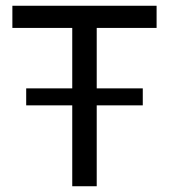

<svg xmlns="http://www.w3.org/2000/svg" viewBox="-20 -647 587 667"><path d="M476 -340V-281H316V0H231V-281H71V-340H231V-550H23V-627H524V-550H316V-340Z"/></svg>

Font: Blinker
Style: Regular
Weight: 400
Designer: Juergen Huber
Foundry: supertype
Version: Version 1.017;hotconv 1.0.117;makeotfexe 2.5.65602